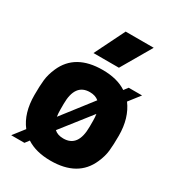

<svg xmlns="http://www.w3.org/2000/svg" viewBox="-188 -893 933 1019"><g transform="rotate(30 278.0 -383.5)"><path d="M30 0ZM278 13Q188 13 130 -25L111 0H30L83 -68Q30 -136 30 -247Q30 -302 34 -339Q38 -376 56 -417Q111 -543 278 -543Q368 -543 425 -505L444 -530H526L473 -462Q526 -391 526 -283Q526 -228 522 -190.5Q518 -153 500 -113Q445 13 278 13ZM278 -123Q368 -123 368 -247V-283Q368 -306 365 -324L222 -142Q242 -123 278 -123ZM191 -206 333 -389Q312 -407 278 -407Q188 -407 188 -283V-247Q188 -225 191 -206ZM453 -596ZM346 -596H190L281 -780H453Z"/></g></svg>

Font: Tanohe Sans
Style: Bold
Weight: 700
Designer: Village Type and Design LLC & Cristiano Sobral
Foundry: Cooper Hewitt Smithsonian Design Museum
Version: Version 1.00;September 29, 2021;FontCreator 13.0.0.2655 64-b